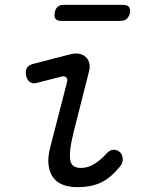

<svg xmlns="http://www.w3.org/2000/svg" viewBox="-20 -760 640 790"><path d="M132 -419Q115 -414 103 -422.5Q91 -431 87 -450Q84 -470 91 -481.5Q98 -493 120 -498L267 -536Q290 -542 306.5 -538.5Q323 -535 333.5 -525Q344 -515 347.5 -499.5Q351 -484 346 -465L283 -217Q272 -172 269 -143.5Q266 -115 269.5 -99Q273 -83 284 -76Q295 -69 313 -69Q342 -69 369 -86Q396 -103 418 -128Q433 -144 447.5 -144Q462 -144 472 -135Q484 -125 485 -107Q486 -89 473 -74Q455 -52 436.5 -36Q418 -20 397.5 -10Q377 0 353 5Q329 10 298 10Q265 10 239.5 0.5Q214 -9 198.5 -30Q183 -51 179.5 -83Q176 -115 188 -159L256 -423Q259 -436 252 -442Q245 -448 233 -445ZM232 -674Q215 -674 208.5 -682.5Q202 -691 205 -707Q208 -724 217 -732Q226 -740 243 -740H486Q503 -740 510 -732Q517 -724 515 -707Q511 -691 501.5 -682.5Q492 -674 475 -674Z"/></svg>

Font: Maple Mono NL Light
Style: Italic
Weight: 300
Italic angle: -10°
Monospace: yes
Designer: subframe7536
Version: Version 7.000